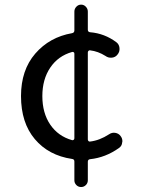

<svg xmlns="http://www.w3.org/2000/svg" viewBox="-20 -750 595 808"><path d="M283.2 -160.2Q287.1 -159.2 290 -161.6Q293 -164.1 293 -168V-524.4Q293 -528.3 290 -530.3Q287.1 -532.2 283.2 -531.2Q224.6 -514.6 191.4 -465.3Q158.2 -416 158.2 -345.7Q158.2 -274.4 191.4 -225.6Q224.6 -176.8 283.2 -160.2ZM438.5 -184.6Q451.2 -193.4 465.3 -190.9Q479.5 -188.5 487.3 -177.7Q495.1 -168 495.1 -155.3Q495.1 -153.3 494.1 -150.4Q493.2 -135.7 480.5 -127Q423.8 -86.9 359.4 -80.1Q349.6 -79.1 349.6 -69.3V8.8Q349.6 20.5 341.3 28.8Q333 37.1 321.3 37.1Q309.6 37.1 301.3 28.8Q293 20.5 293 8.8V-70.3Q293 -80.1 283.2 -81.1Q184.6 -95.7 126.5 -164.6Q68.4 -233.4 68.4 -345.7Q68.4 -455.1 128.4 -524.4Q188.5 -593.8 283.2 -610.4Q293 -612.3 293 -622.1V-701.2Q293 -712.9 301.3 -721.7Q309.6 -730.5 321.3 -730.5Q333 -730.5 341.3 -721.7Q349.6 -712.9 349.6 -701.2V-625Q349.6 -615.2 359.4 -614.3Q419.9 -609.4 469.7 -572.3Q481.4 -563.5 482.9 -547.9Q484.4 -532.2 474.6 -520.5Q465.8 -508.8 450.7 -507.3Q435.5 -505.9 423.8 -514.6Q392.6 -534.2 359.4 -538.1Q355.5 -539.1 352.5 -536.1Q349.6 -533.2 349.6 -529.3V-163.1Q349.6 -159.2 352.5 -156.2Q355.5 -153.3 359.4 -154.3Q399.4 -159.2 438.5 -184.6Z"/></svg>

Font: Gen Jyuu GothicX Regular
Style: Regular
Weight: 400
Designer: [Source Han Sans]
Ryoko NISHIZUKA  (kana & ideographs); Paul D. Hunt (Latin, Greek & Cyrillic); Wenlong ZHANG  (bopomofo
Version: Version 1.002.20150607